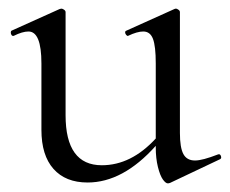

<svg xmlns="http://www.w3.org/2000/svg" viewBox="-20 -415 533 445"><path d="M485 -57Q490 -59 492 -53.5Q494 -48 490 -46L374 9Q371 10 369 10Q364 10 357.5 1Q351 -8 346 -28Q341 -48 341 -73V-77Q265 8 183 8Q132 8 104 -23.5Q76 -55 76 -114V-268Q76 -342 46 -342Q32 -342 12 -332Q9 -331 7 -333.5Q5 -336 5 -339.5Q5 -343 7 -344L118 -394L122 -395Q125 -395 128.5 -392.5Q132 -390 132 -387V-148Q132 -32 216 -32Q284 -32 341 -94V-268Q341 -308 334.5 -325Q328 -342 312 -342Q298 -342 277 -332Q275 -331 272.5 -334Q270 -337 270 -340Q270 -343 273 -344L384 -394Q386 -395 388 -395Q390 -395 393.5 -392.5Q397 -390 397 -387V-107Q397 -73 405 -58Q413 -43 432 -43Q449 -43 485 -57Z"/></svg>

Font: Cormorant Infant
Style: Regular
Weight: 400
Designer: Christian Thalmann (Catharsis Fonts)
Version: Version 1.000;PS 002.000;hotconv 1.0.88;makeotf.lib2.5.64775